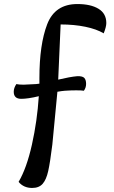

<svg xmlns="http://www.w3.org/2000/svg" viewBox="-20 -720 562 950"><path d="M280 -599 268 -326Q327 -340 362 -343Q388 -344 397 -334.5Q406 -325 406 -305Q406 -286 395 -271Q385 -273 357 -273Q331 -273 301 -271Q287 -270 264 -266L239 -5Q228 84 218.5 126.5Q209 169 191 189.5Q173 210 139 210Q97 210 72 180Q112 112 138 -4.5Q164 -121 172 -244Q118 -231 85 -231Q48 -231 48 -266Q48 -285 61 -304Q74 -301 97 -301Q107 -301 158 -304L175 -306V-334Q175 -500 213.5 -600Q252 -700 363 -700Q429 -700 467.5 -676.5Q506 -653 506 -606Q506 -587 493 -555Q458 -576 402.5 -587.5Q347 -599 280 -599Z"/></svg>

Font: Lemonada Light
Style: Regular
Weight: 300
Designer: Mohamed Gaber (Arabic) Eduardo Tunni (Latin)
Foundry: Kief Type Foundry
Version: Version 3.006